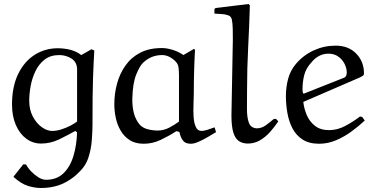

<svg xmlns="http://www.w3.org/2000/svg" viewBox="-20 -706 1862 959"><path d="M365 -45 356 -52Q317 -30 274.5 -9.5Q232 11 185 11Q144 11 111 -13.5Q78 -38 59 -82Q40 -126 40 -184Q40 -273 70.5 -336Q101 -399 153 -432Q205 -465 269 -465Q300 -465 330.5 -457.5Q361 -450 386 -431L437 -460L451 -454Q449 -420 447.5 -386.5Q446 -353 444.5 -312Q443 -271 442.5 -215.5Q442 -160 442 -82Q442 -53 438.5 -5.5Q435 42 420 86Q408 119 385 143.5Q362 168 347 179Q309 208 270 220.5Q231 233 185 233Q152 233 118 222Q84 211 47 177L96 115H110Q119 133 136 150.5Q153 168 172.5 180Q192 192 210 192Q263 192 296.5 160Q330 128 346.5 74Q363 20 365 -45ZM365 -99V-363Q363 -398 335.5 -414.5Q308 -431 276 -431Q232 -431 203 -408.5Q174 -386 157 -350.5Q140 -315 133 -276Q126 -237 126 -203Q126 -158 144 -124Q162 -90 188.5 -71Q215 -52 240 -52Q263 -52 287.5 -60Q312 -68 333 -79Q354 -90 365 -99Z M789 -466Q813 -466 842.5 -457Q872 -448 896 -431L949 -462L954 -457Q948 -348 948 -239Q948 -216 946.5 -184Q945 -152 947 -122Q949 -92 958 -72Q967 -52 987 -52Q998 -52 1017 -58Q1036 -64 1052 -70L1059 -46Q1039 -34 1016 -20.5Q993 -7 971 2.5Q949 12 933 12Q905 12 893 -5Q881 -22 876 -47L861 -51Q824 -27 783 -7.5Q742 12 698 12Q656 12 628 -6Q600 -24 583 -53Q566 -82 558.5 -116.5Q551 -151 551 -185Q551 -238 564.5 -288Q578 -338 606.5 -378.5Q635 -419 680 -442.5Q725 -466 789 -466ZM768 -54Q797 -54 824.5 -68Q852 -82 874 -99V-329Q874 -349 872 -367Q870 -385 858 -398Q845 -412 827 -421.5Q809 -431 790 -431Q735 -431 695 -393Q678 -377 660.5 -334Q643 -291 641 -215Q640 -184 646 -152.5Q652 -121 669 -95Q685 -70 712.5 -62Q740 -54 768 -54Z M1348 -112H1359L1370 -100Q1353 -74 1330 -48Q1307 -22 1279 -5.5Q1251 11 1218 11Q1193 11 1174.5 -0.5Q1156 -12 1146 -42.5Q1136 -73 1136 -130L1143 -508Q1143 -533 1142.5 -561.5Q1142 -590 1138 -608Q1135 -624 1120 -629.5Q1105 -635 1086 -636Q1067 -637 1051 -638V-661L1057 -666L1222 -686L1228 -679Q1225 -574 1219.5 -469Q1214 -364 1214 -259Q1214 -210 1213.5 -166Q1213 -122 1222.5 -94.5Q1232 -67 1262 -65Q1287 -65 1308 -80.5Q1329 -96 1348 -112Z M1798 -340Q1798 -331 1791.5 -327Q1785 -323 1777 -319L1495 -197Q1498 -166 1511.5 -133Q1525 -100 1552.5 -78Q1580 -56 1624 -56Q1665 -56 1704.5 -77Q1744 -98 1778 -124L1789 -122L1802 -104Q1771 -75 1734.5 -48.5Q1698 -22 1657.5 -5Q1617 12 1574 12Q1524 12 1491.5 -9Q1459 -30 1441 -64.5Q1423 -99 1415.5 -141.5Q1408 -184 1408 -226Q1408 -270 1419 -312Q1430 -354 1459 -388Q1496 -431 1547.5 -454.5Q1599 -478 1656 -478Q1721 -478 1759.5 -438Q1798 -398 1798 -340ZM1621 -438Q1596 -438 1574.5 -427Q1553 -416 1537 -396Q1508 -365 1499.5 -331Q1491 -297 1491 -260Q1491 -256 1491.5 -251.5Q1492 -247 1493 -242L1497 -238L1699 -318Q1704 -320 1708 -326Q1712 -332 1712 -344Q1712 -365 1701 -387Q1690 -409 1669.5 -423.5Q1649 -438 1621 -438Z"/></svg>

Font: Aref Ruqaa Ink
Style: Regular
Weight: 400
Designer: Abdullah Aref
Version: Version 1.005